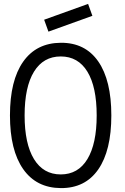

<svg xmlns="http://www.w3.org/2000/svg" viewBox="-20 -946 640 983"><path d="M31 -355Q31 -534 98.5 -630Q166 -726 291 -727Q416 -728 483 -631.5Q550 -535 550 -355Q550 -175 483 -78.5Q416 18 291 17Q166 16 98.5 -80.5Q31 -177 31 -355ZM475 -355Q475 -501 427.5 -579Q380 -657 291 -657Q202 -657 154 -579Q106 -501 106 -355Q106 -210 154 -131.5Q202 -53 291 -53Q380 -53 427.5 -131.5Q475 -210 475 -355ZM228 -784 206 -845 431 -926 453 -865Z"/></svg>

Font: Orbit
Style: Regular
Weight: 400
Designer: Sooun Cho
Foundry: JAMO
Version: Version 1.000; ttfautohint (v1.8.4.7-5d5b);gftools[0.9.29]